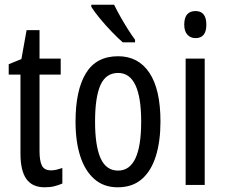

<svg xmlns="http://www.w3.org/2000/svg" viewBox="-20 -786 955 816"><path d="M197 -62Q209 -62 221 -65Q233 -68 245 -72V-6Q229 1 211 5.5Q193 10 170 10Q117 10 92 -25.5Q67 -61 67 -133V-469H17V-513L71 -535L93 -658H148V-537H238V-469H148V-143Q148 -103 158 -82.5Q168 -62 197 -62Z M662 -269Q662 -186 642.5 -123Q623 -60 583 -25Q543 10 480 10Q421 10 381 -25Q341 -60 321 -122.5Q301 -185 301 -269Q301 -402 345 -474.5Q389 -547 482 -547Q568 -547 615 -476.5Q662 -406 662 -269ZM384 -269Q384 -166 407.5 -113.5Q431 -61 482 -61Q580 -61 580 -269Q580 -476 482 -476Q430 -476 407 -424.5Q384 -373 384 -269ZM465 -766Q476 -743 491.5 -715.5Q507 -688 523.5 -662Q540 -636 554 -617V-606H502Q482 -623 455.5 -650.5Q429 -678 405 -707Q381 -736 368 -757V-766Z M811 -739Q857 -739 857 -681Q857 -624 811 -624Q789 -624 776 -639Q763 -654 763 -681Q763 -739 811 -739ZM850 -537V0H769V-537Z"/></svg>

Font: Noto Sans Lao UI ExtCond
Style: Regular
Weight: 400
Width: 2
Designer: Monotype Design Team
Foundry: Monotype Imaging Inc.
Version: Version 2.000; ttfautohint (v1.8.4.7-5d5b)